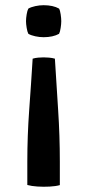

<svg xmlns="http://www.w3.org/2000/svg" viewBox="-20 -523 331 738"><path d="M191 -297.5Q197 -198.5 203.5 -99.8Q210 -1 210 98.5V188.5Q194.5 193 171 194.2Q147.5 195.5 124.2 194Q101 192.5 85 188V98Q85 -1 92.2 -100Q99.5 -199 105.5 -297.5Q115.5 -300.5 127 -301.5Q138.5 -302.5 147.5 -302.5Q156.5 -302.5 168.5 -301.5Q180.5 -300.5 191 -297.5ZM147.5 -380Q132 -380 115.8 -383.5Q99.5 -387 89 -393Q85 -400.5 82.5 -415.8Q80 -431 80 -441.5Q80 -453 82.5 -468Q85 -483 89 -490Q99.5 -496 115.8 -499.5Q132 -503 147.5 -503Q184 -503 207 -490Q211 -483 213.2 -468Q215.5 -453 215.5 -441.5Q215.5 -431 213.2 -415.8Q211 -400.5 207 -393Q183.5 -380 147.5 -380Z"/></svg>

Font: Signika Negative Medium
Style: Regular
Weight: 500
Designer: Anna Giedry
Foundry: Anna Giedry
Version: Version 2.001